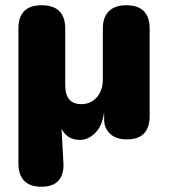

<svg xmlns="http://www.w3.org/2000/svg" viewBox="-20 -521 641 730"><path d="M138 189Q50 189 50 99V-412Q50 -501 138 -501Q228 -501 228 -412V-197Q228 -125 289 -125Q325 -125 348 -151Q371 -177 371 -220V-412Q371 -456 394 -478.5Q417 -501 460 -501Q549 -501 549 -412V-81Q549 9 463 9Q421 9 398.5 -12.5Q376 -34 376 -65V-90H375Q368 -41 341.5 -15Q315 11 284 11Q236 11 214 -31L221 97Q224 141 203 165Q182 189 138 189Z"/></svg>

Font: Chiron GoRound TC H
Style: Regular
Weight: 900
Designer: Ryoko NISHIZUKA 西塚涼子 (kana, bopomofo & ideographs); Paul D. Hunt (Latin, Greek & Cyrillic); Sandoll Communications 산돌커뮤니
Foundry: Adobe
Version: Version 1.000;hotconv 1.1.1;makeotfexe 2.6.0